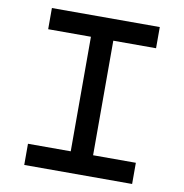

<svg xmlns="http://www.w3.org/2000/svg" viewBox="-87 -882 924 964"><g transform="rotate(10 375.0 -400.0)"><path d="M100 -108H318V-692H100V-800H650V-692H432V-108H650V0H100Z"/></g></svg>

Font: Martian Mono sWd Rg
Style: Regular
Weight: 400
Width: 6
Monospace: yes
Designer: Roman Shamin
Foundry: Evil Martians
Version: Version 1.000